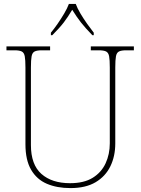

<svg xmlns="http://www.w3.org/2000/svg" viewBox="-20 -951 719 981"><path d="M340 10Q271 10 219.5 -12Q168 -34 139 -83.5Q110 -133 110 -214V-606Q110 -645 106.5 -663.5Q103 -682 91 -688Q79 -694 54 -694H13V-714H236V-694H194Q169 -694 157 -688Q145 -682 141.5 -663.5Q138 -645 138 -606V-210Q138 -110 191.5 -62.5Q245 -15 338 -15Q409 -15 453.5 -42.5Q498 -70 519.5 -116.5Q541 -163 541 -219V-606Q541 -645 537.5 -663.5Q534 -682 522 -688Q510 -694 485 -694H444V-714H664V-694H625Q600 -694 588 -688Q576 -682 572.5 -663.5Q569 -645 569 -606V-218Q569 -153 544 -101.5Q519 -50 468.5 -20Q418 10 340 10ZM240 -784Q256 -803 274 -829Q292 -855 308 -882Q324 -909 332 -931H367Q375 -909 391 -882Q407 -855 425.5 -829Q444 -803 459 -784V-771H452Q415 -809 393.5 -836.5Q372 -864 349 -901Q327 -864 306 -836.5Q285 -809 247 -771H240Z"/></svg>

Font: Noto Serif Devanagari Thin
Style: Regular
Weight: 100
Designer: Universal Thirst, Indian Type Foundry and the Monotype Design Team
Foundry: Monotype Imaging Inc.
Version: Version 2.004; ttfautohint (v1.8.4.7-5d5b)